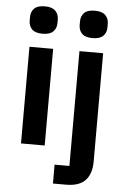

<svg xmlns="http://www.w3.org/2000/svg" viewBox="-62 -790 669 1033"><g transform="rotate(5 272.5 -273.0)"><path d="M138 -598Q98 -598 80.5 -616Q63 -634 63 -662V-682Q63 -710 80.5 -728Q98 -746 138 -746Q177 -746 195 -728Q213 -710 213 -682V-662Q213 -634 195 -616Q177 -598 138 -598ZM74 -522H202V0H74ZM344 -522H472V63Q472 129 439 164.5Q406 200 334 200H264V98H344ZM408 -598Q368 -598 350.5 -616Q333 -634 333 -662V-682Q333 -710 350.5 -728Q368 -746 408 -746Q447 -746 465 -728Q483 -710 483 -682V-662Q483 -634 465 -616Q447 -598 408 -598Z"/></g></svg>

Font: IBM Plex Sans Thai SemiBold
Style: Regular
Weight: 600
Designer: Mike Abbink, Paul van der Laan, Pieter van Rosmalen, Ben Mitchell, Mark Frömberg
Foundry: Bold Monday
Version: Version 1.1